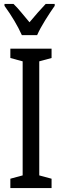

<svg xmlns="http://www.w3.org/2000/svg" viewBox="-20 -963 318 983"><path d="M244 0H33V-48L96 -65V-649L33 -666V-714H244V-666L181 -649V-65L244 -48ZM260 -943H214Q190 -917 173 -898Q156 -879 131 -849Q109 -875 88 -900.5Q67 -926 49 -943H3V-933Q59 -856 92 -783H170Q185 -817 211.5 -859.5Q238 -902 260 -933Z"/></svg>

Font: Noto Sans Display Condensed
Style: Regular
Weight: 400
Width: 3
Designer: Monotype Design Team
Foundry: Monotype Imaging Inc.
Version: Version 1.900